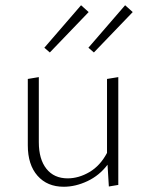

<svg xmlns="http://www.w3.org/2000/svg" viewBox="-20 -708 556 732"><path d="M318 -662 170 -508 149 -526 289 -688ZM338 -508 317 -526 457 -688 486 -662ZM388 -125V-407L431 -414V-3L395 3L390 -80Q359 -39 313.5 -17.5Q268 4 223 4Q160 4 123 -38Q86 -80 86 -154V-407L128 -414V-166Q128 -101 157 -64.5Q186 -28 238 -28Q280 -28 321 -52Q362 -76 388 -125Z"/></svg>

Font: EauTestInfant Light
Style: Regular
Weight: 300
Designer: Christian Thalmann (Catharsis Fonts)
Version: Version 0.001;PS 000.001;hotconv 1.0.88;makeotf.lib2.5.64775